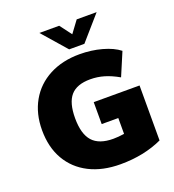

<svg xmlns="http://www.w3.org/2000/svg" viewBox="-163 -1049 1075 1185"><g transform="rotate(-20 375.0 -456.5)"><path d="M701 -407V-46Q580 10 426 10Q308 10 221.5 -34Q135 -78 88 -159.5Q41 -241 41 -353Q41 -461 87.5 -543Q134 -625 219.5 -670Q305 -715 418 -715Q495 -715 564 -696Q633 -677 675 -644L611 -493Q562 -521 518 -534Q474 -547 427 -547Q339 -547 298.5 -500.5Q258 -454 258 -353Q258 -249 301 -201Q344 -153 437 -153Q470 -153 509 -159V-263H400V-407ZM607 -923 469 -765H369L231 -923H361L419 -846L476 -923Z"/></g></svg>

Font: Nunito Sans Heavy
Style: Regular
Weight: 400
Designer: Vernon Adams
Foundry: Vernon Adams
Version: Version 2.500